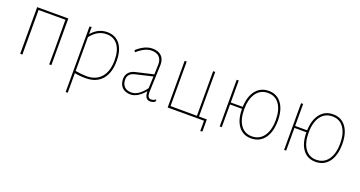

<svg xmlns="http://www.w3.org/2000/svg" viewBox="-39 -1010 3274 1748"><g transform="rotate(20 1598.0 -136.0)"><path d="M101 0V-452H403V0H382L383 -138L382 -432H122V0Z M629 -453V-386H632Q694 -457 780 -457Q860 -457 904.5 -399.5Q949 -342 949 -238Q949 -122 893.5 -58.5Q838 5 737 5Q673 5 629 -5V185H609V-449ZM780 -437Q693 -437 629 -354V-26Q690 -15 737 -15Q829 -15 879 -73.5Q929 -132 929 -238Q929 -333 890 -385Q851 -437 780 -437Z M1218 -457Q1275 -457 1305.5 -427.5Q1336 -398 1336 -344Q1336 -332 1331 -209Q1326 -86 1326 -73Q1326 -17 1362 -17Q1386 -17 1404 -32L1410 -29L1406 -11Q1386 3 1361 3Q1307 3 1306 -73H1303Q1239 2 1172 5Q1118 5 1088.5 -24.5Q1059 -54 1059 -107Q1059 -143 1080.5 -168Q1102 -193 1141 -202L1313 -242L1316 -340Q1316 -387 1290.5 -412Q1265 -437 1217 -437Q1154 -437 1080 -372L1074 -374L1069 -389Q1146 -457 1218 -457ZM1312 -221 1146 -182Q1079 -166 1079 -107Q1079 -64 1103 -39.5Q1127 -15 1171 -15Q1240 -15 1307 -106Z M1530 0V-452H1550V-21L1806 -20V-452H1826V-20H1902V97L1882 101V0Z M2034 0V-452H2054V-239H2170Q2174 -341 2220 -399Q2266 -457 2345 -457Q2424 -457 2469 -396.5Q2514 -336 2514 -230Q2514 -120 2467 -57.5Q2420 5 2338 5Q2259 5 2214.5 -55Q2170 -115 2170 -220H2054V0ZM2338 -15Q2411 -15 2452.5 -72Q2494 -129 2494 -230Q2494 -327 2454.5 -382Q2415 -437 2345 -437Q2272 -437 2231 -380Q2190 -323 2190 -222Q2190 -125 2229.5 -70Q2269 -15 2338 -15Z M2658 0V-452H2678V-239H2794Q2798 -341 2844 -399Q2890 -457 2969 -457Q3048 -457 3093 -396.5Q3138 -336 3138 -230Q3138 -120 3091 -57.5Q3044 5 2962 5Q2883 5 2838.5 -55Q2794 -115 2794 -220H2678V0ZM2962 -15Q3035 -15 3076.5 -72Q3118 -129 3118 -230Q3118 -327 3078.5 -382Q3039 -437 2969 -437Q2896 -437 2855 -380Q2814 -323 2814 -222Q2814 -125 2853.5 -70Q2893 -15 2962 -15Z"/></g></svg>

Font: Alegreya Sans SC Thin
Style: Regular
Weight: 100
Designer: Juan Pablo del Peral
Foundry: Huerta Tipografica
Version: Version 2.007